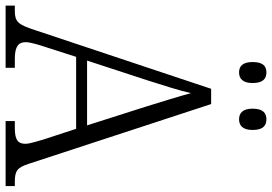

<svg xmlns="http://www.w3.org/2000/svg" viewBox="-160 -786 946 667"><g transform="rotate(90 312.5 -453.0)"><path d="M394 -811C415 -811 431 -823 431 -858C431 -895 415 -906 394 -906C373 -906 357 -895 357 -858C357 -823 373 -811 394 -811ZM231 -811C252 -811 268 -823 268 -858C268 -895 252 -906 231 -906C210 -906 195 -895 195 -858C195 -823 210 -811 231 -811ZM-1 0H215V-32H184C140 -32 126 -45 126 -70C126 -87 137 -121 143 -139L177 -245H427L464 -132C469 -114 479 -84 479 -69C479 -44 467 -32 425 -32H400V0H626V-32H612C573 -32 562 -40 549 -79L341 -714H288L84 -102C65 -43 55 -32 17 -32H-1ZM190 -283 259 -494C276 -548 295 -606 303 -644C314 -603 332 -545 351 -484L415 -283Z"/></g></svg>

Font: Noto Serif Myanmar SemiCondensed Light
Style: Regular
Weight: 300
Width: 4
Designer: Ben Mitchell and the Monotype Design Team
Foundry: Monotype Imaging Inc.
Version: Version 2.106